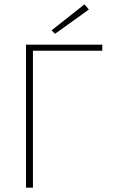

<svg xmlns="http://www.w3.org/2000/svg" viewBox="-20 -866 520 886"><path d="M100 0V-660H452V-632H132V0ZM234 -710 218 -726 370 -846 390 -822Z"/></svg>

Font: Source Sans 3 Variable
Style: Regular
Weight: 200
Designer: Paul D. Hunt
Foundry: Adobe Systems Incorporated
Version: Version 3.026